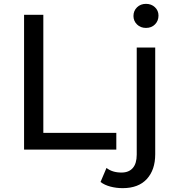

<svg xmlns="http://www.w3.org/2000/svg" viewBox="-20 -777 917 997"><path d="M105 0V-700H205V-87H584V0ZM617 200Q584 200 553.5 192Q523 184 502 168L533 95Q563 119 611 119Q649 119 669.5 95.5Q690 72 690 26V-530H786V24Q786 105 742.5 152.5Q699 200 617 200ZM738 -632Q710 -632 691.5 -650Q673 -668 673 -694Q673 -721 691.5 -739Q710 -757 738 -757Q766 -757 784.5 -739.5Q803 -722 803 -696Q803 -669 785 -650.5Q767 -632 738 -632Z"/></svg>

Font: Montserrat Z Med
Style: Regular
Weight: 500
Designer: Julieta Ulanovsky
Foundry: Julieta Ulanovsky
Version: Version 8.000